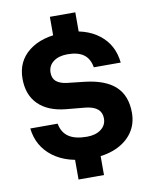

<svg xmlns="http://www.w3.org/2000/svg" viewBox="-92 -817 788 986"><g transform="rotate(-10 302.0 -324.0)"><path d="M236.8 -48.1V100H369.4V-48.1ZM236.8 -748.4V-586.7H369.4V-748.4ZM337.1 -257.4Q419.7 -248.1 419.7 -186.7Q419.7 -151.6 391.8 -130.3Q364 -108.9 318.3 -108.9Q256.4 -108.9 222.9 -131.6Q189.4 -154.3 180.8 -201.1H38.2Q48.9 -106.3 122.9 -50.8Q196.9 4.6 317.3 4.6Q392.4 4.6 448.4 -19.5Q504.5 -43.7 535.4 -87.6Q566.3 -131.5 566.3 -190.4Q566.3 -279.4 514 -328Q461.8 -376.7 355 -388.8L261.9 -399.1Q226.9 -404 208.6 -419.7Q190.4 -435.4 190.4 -464.9Q190.4 -500.7 218.2 -522Q246 -543.3 292.5 -543.3Q346.5 -543.3 376.5 -521.5Q406.4 -499.7 414 -453.9H554.3Q544.8 -547.9 475.3 -601.7Q405.8 -655.6 294.1 -655.6Q178.3 -655.6 110.7 -602.8Q43.2 -550 43.2 -459.2Q43.2 -375 92.9 -325.6Q142.6 -276.2 235.3 -266.9Z"/></g></svg>

Font: Overused Grotesk Light
Style: Regular
Weight: 300
Designer: RandomMaerks
Version: Version 0.005